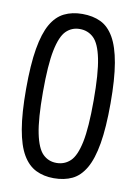

<svg xmlns="http://www.w3.org/2000/svg" viewBox="-82 -765 591 829"><g transform="rotate(10 213.0 -350.0)"><path d="M212 10Q168 10 133.5 -7Q99 -24 75.5 -64Q52 -104 40 -173.5Q28 -243 28 -349Q28 -456 40 -526Q52 -596 75 -636Q98 -676 132.5 -693Q167 -710 212 -710Q258 -710 292.5 -693.5Q327 -677 350.5 -636.5Q374 -596 386 -526.5Q398 -457 398 -351Q398 -244 386 -174Q374 -104 350.5 -63.5Q327 -23 292.5 -6.5Q258 10 212 10ZM212 -57Q248 -57 273 -81Q298 -105 311 -168Q324 -231 324 -350Q324 -469 311 -532.5Q298 -596 273 -620Q248 -644 212 -644Q177 -644 152.5 -620Q128 -596 115 -532Q102 -468 102 -349Q102 -231 115 -168Q128 -105 152.5 -81Q177 -57 212 -57Z"/></g></svg>

Font: Georama Condensed
Style: Regular
Weight: 400
Width: 3
Designer: Jean-Baptiste Levee
Foundry: Production Type
Version: Version 1.000